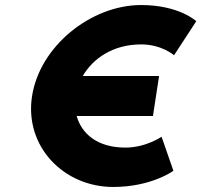

<svg xmlns="http://www.w3.org/2000/svg" viewBox="-20 -748 804 767"><path d="M481.2 -158.4C365.4 -158.4 305.3 -216.7 286.2 -284.6H591L615.5 -444.4H310.5C350.3 -512.1 428.3 -570.6 544.3 -570.6C625.9 -570.6 675.3 -527.3 675.3 -527.3L764.1 -663.3C764.1 -663.3 695.8 -727.9 543.7 -727.9C344.8 -727.9 138.8 -564.7 107.9 -363.2C77.2 -162.6 234.4 -1.1 432.5 -1.1C584.6 -1.1 672.7 -65.7 672.7 -65.7L625.5 -201.7C625.5 -201.7 562.8 -158.4 481.2 -158.4Z"/></svg>

Font: Sztylet
Style: BdObl
Weight: 700
Foundry: Cannot Into Space Fonts, PlusOne Fonts
Version: Version 0.12